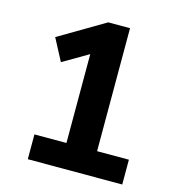

<svg xmlns="http://www.w3.org/2000/svg" viewBox="-107 -811 827 902"><g transform="rotate(15 306.5 -359.5)"><path d="M569.3 0V-120.6H414.6V-718.8H308.6L85.9 -587.4L142.1 -480.5L265.6 -552.7V-120.6H109.9V0Z"/></g></svg>

Font: Winston
Style: Bold
Weight: 700
Designer: Vernon Adams, Kim Jin-seong, David Berlow, Cristiano Sobral
Foundry: The Winston Project Authors
Version: Version 3.004